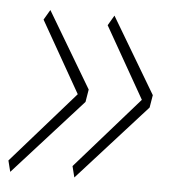

<svg xmlns="http://www.w3.org/2000/svg" viewBox="-45 -545 505 549"><g transform="rotate(5 207.0 -270.5)"><path d="M-4 -67 177 -273 61 -477 78 -506 207 -289 201 -253 4 -35ZM180 -67 361 -273 245 -477 262 -506 391 -289 385 -253 188 -35Z"/></g></svg>

Font: Georama ExtraCondensed Thin ExtraLight
Style: Italic
Weight: 250
Italic angle: -9°
Version: Version 1.001